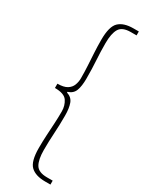

<svg xmlns="http://www.w3.org/2000/svg" viewBox="-224 -745 718 934"><g transform="rotate(30 135.0 -278.0)"><path d="M222 152Q168 152 141 126.5Q114 101 114 26Q114 -11 116 -46Q118 -81 120 -115Q122 -149 122 -184Q122 -216 105.5 -241Q89 -266 36 -266V-290Q71 -290 89.5 -301.5Q108 -313 115 -331.5Q122 -350 122 -370Q122 -406 120 -440.5Q118 -475 116 -510Q114 -545 114 -582Q114 -657 141 -682.5Q168 -708 222 -708H252V-686H220Q172 -686 156 -659Q140 -632 140 -578Q140 -529 143 -483.5Q146 -438 146 -382Q146 -340 136.5 -314.5Q127 -289 98 -280V-276Q127 -267 136.5 -241Q146 -215 146 -174Q146 -119 143 -73.5Q140 -28 140 22Q140 76 156 103Q172 130 220 130H252V152Z"/></g></svg>

Font: SourceSans3VF
Style: Regular
Weight: 200
Designer: Paul D. Hunt
Foundry: Adobe
Version: Version 3.052;hotconv 1.1.0;makeotfexe 2.6.0